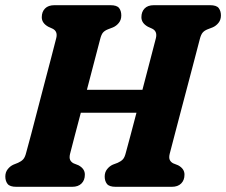

<svg xmlns="http://www.w3.org/2000/svg" viewBox="-20 -720 872 740"><path d="M250 -127Q246.5 -112.5 250.2 -104Q254 -95.5 263.5 -90.5L282.5 -83Q307.5 -69.5 307 -46.5Q307 -25.5 294.2 -12.8Q281.5 0 258 0H43Q18 0 9.2 -11.2Q0.5 -22.5 0.5 -39.5Q0.5 -56.5 10 -68.2Q19.5 -80 32 -85.5L49.5 -92.5Q62 -98 69.2 -105.8Q76.5 -113.5 81 -132Q88.5 -158.5 100 -202.2Q111.5 -246 125 -298Q138.5 -350 152.2 -402.2Q166 -454.5 177.8 -499.5Q189.5 -544.5 197 -574Q203 -599.5 182.5 -609.5L166 -617Q141 -631 141 -653.5Q141 -674.5 153.5 -687.2Q166 -700 190 -700H405.5Q430.5 -700 439 -689Q447.5 -678 447.5 -660.5Q447.5 -643.5 438 -631.8Q428.5 -620 415.5 -614.5L396 -607Q383.5 -602 377 -594.5Q370.5 -587 366 -569Q357.5 -536.5 343.8 -484.2Q330 -432 315 -374H529Q544.5 -433.5 558.5 -487Q572.5 -540.5 581 -573.5Q587 -599.5 566.5 -609.5L550 -617Q525 -631 525 -653.5Q525 -674.5 537.2 -687.2Q549.5 -700 573 -700H789.5Q814.5 -700 823 -688.8Q831.5 -677.5 831.5 -660.5Q831.5 -643.5 822 -631.8Q812.5 -620 799.5 -614.5L780 -607Q767.5 -602 761 -594.2Q754.5 -586.5 750 -569Q742.5 -539.5 730.5 -494.2Q718.5 -449 704.8 -396.5Q691 -344 677.2 -292Q663.5 -240 652.2 -196.8Q641 -153.5 634 -127Q630.5 -112.5 634.2 -104Q638 -95.5 647.5 -90.5L666.5 -83Q691.5 -69.5 691 -46.5Q691 -25.5 678.2 -12.8Q665.5 0 642 0H426Q401 0 392.2 -11.2Q383.5 -22.5 383.5 -39.5Q383.5 -56.5 393 -68.2Q402.5 -80 415 -85.5L433.5 -92.5Q446 -98 453.2 -105.5Q460.5 -113 465 -131.5Q472 -157 482.8 -197.5Q493.5 -238 506 -285.5H291.5Q278.5 -236.5 267.5 -194.5Q256.5 -152.5 250 -127Z"/></svg>

Font: Fraunces 144pt S100
Style: Bold Italic
Weight: 700
Italic angle: -16°
Version: Version 1.000; ttfautohint (v1.8.3)